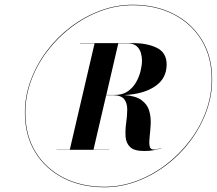

<svg xmlns="http://www.w3.org/2000/svg" viewBox="-20 -780 915 810"><path d="M85 -305Q85 -375 109.8 -441.5Q134.5 -508 178 -565.8Q221.5 -623.5 279.2 -667Q337 -710.5 403.5 -735.2Q470 -760 540 -760Q636.5 -760 712.2 -721.5Q788 -683 831.5 -612.2Q875 -541.5 875 -445Q875 -375 850.2 -308.5Q825.5 -242 782 -184.2Q738.5 -126.5 680.8 -83Q623 -39.5 556.5 -14.8Q490 10 420 10Q323.5 10 247.8 -28.5Q172 -67 128.5 -137.8Q85 -208.5 85 -305ZM87 -305Q87 -209 130.2 -138.8Q173.5 -68.5 248.8 -30.2Q324 8 420 8Q489.5 8 555.5 -16.5Q621.5 -41 679 -84.5Q736.5 -128 780.2 -185.5Q824 -243 848.5 -309.2Q873 -375.5 873 -445Q873 -541 829.8 -611.2Q786.5 -681.5 711.2 -719.8Q636 -758 540 -758Q470.5 -758 404.5 -733.5Q338.5 -709 281 -665.5Q223.5 -622 179.8 -564.5Q136 -507 111.5 -440.8Q87 -374.5 87 -305ZM218 -149H274.5L379 -597H317V-598H543Q602 -598 642.5 -577.8Q683 -557.5 683 -508Q683 -449 634.5 -416Q586 -383 504.5 -379Q553 -375.5 577.2 -357.5Q601.5 -339.5 609.2 -313.5Q617 -287.5 615.8 -259Q614.5 -230.5 611.5 -205.5Q608.5 -180.5 611 -164.8Q613.5 -149 629.5 -149Q636.5 -149 644.2 -151Q652 -153 660 -156L660.5 -155Q629.5 -143 588.5 -143Q545.5 -143 528.5 -160Q511.5 -177 509.8 -203.8Q508 -230.5 512.2 -260.8Q516.5 -291 516.8 -317.8Q517 -344.5 504 -361.5Q491 -378.5 454 -378.5H428L374.5 -149H440.5V-148H218ZM518 -597H479L428.5 -379.5H465Q497 -379.5 518.8 -394.5Q540.5 -409.5 553.8 -432.5Q567 -455.5 573 -480.2Q579 -505 579 -525Q579 -539.5 574.5 -556.2Q570 -573 556.8 -585Q543.5 -597 518 -597Z"/></svg>

Font: Bodoni* 96
Style: Bold Italic
Weight: 700
Italic angle: -13°
Version: Version 2.2